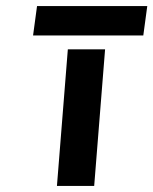

<svg xmlns="http://www.w3.org/2000/svg" viewBox="-20 -614 506 634"><path d="M102.3 -594 89.2 -497H453.2L466.3 -594ZM327 -451H204L168 0H291Z"/></svg>

Font: Charger
Style: ExBdIt
Weight: 400
Designer: Jasper
Foundry: Cannot Into Space Fonts
Version: Version 0.99